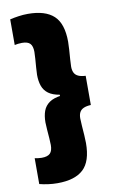

<svg xmlns="http://www.w3.org/2000/svg" viewBox="-91 -726 533 903"><g transform="rotate(-10 176.0 -274.0)"><path d="M23 -667.5Q42 -672 64.2 -675.2Q86.5 -678.5 109 -678.5Q192 -678.5 232.5 -640.8Q273 -603 273 -516.5Q273 -502.5 271.5 -479.2Q270 -456 268.2 -433.5Q266.5 -411 266.5 -398.5Q266.5 -381 272.5 -369.2Q278.5 -357.5 291.8 -351.5Q305 -345.5 326.5 -344.5V-205Q305 -204 291.8 -198Q278.5 -192 272.5 -180.5Q266.5 -169 266.5 -151.5Q266.5 -139.5 268.2 -116.8Q270 -94 271.5 -70.8Q273 -47.5 273 -33Q273 54.5 232.5 92.2Q192 130 109 130Q86.5 130 64.5 127Q42.5 124 23 119V-4.5Q30 -3 38.2 -1.8Q46.5 -0.5 56 -0.5Q84.5 -0.5 96.5 -12.8Q108.5 -25 108.5 -52.5Q108.5 -64 107 -84.8Q105.5 -105.5 103.8 -127Q102 -148.5 102 -161Q102 -192.5 110.5 -215.8Q119 -239 140 -253.8Q161 -268.5 198 -273L191 -269.5V-278Q157.5 -283.5 138 -297.8Q118.5 -312 110.2 -335Q102 -358 102 -388.5Q102 -401.5 103.8 -422.8Q105.5 -444 107 -465Q108.5 -486 108.5 -497Q108.5 -524.5 97 -536.8Q85.5 -549 58 -549Q48 -549 39 -547.8Q30 -546.5 23 -545Z"/></g></svg>

Font: Anek Gujarati Medium ExtraBold
Style: Regular
Weight: 800
Version: Version 1.003